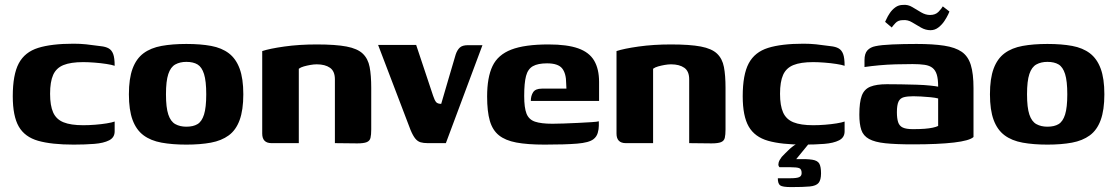

<svg xmlns="http://www.w3.org/2000/svg" viewBox="-20 -583 4550 782"><path d="M280 6Q190 6 135.5 -9.5Q81 -25 56.5 -67.5Q32 -110 32 -191Q32 -279 56.5 -325Q81 -371 135.5 -388Q190 -405 280 -405Q306 -405 330.5 -402.5Q355 -400 390 -395Q410 -393 422.5 -386Q435 -379 441 -363Q447 -347 447 -315Q436 -319 413.5 -322.5Q391 -326 365 -328Q339 -330 319 -330Q268 -330 238.5 -318Q209 -306 196.5 -278Q184 -250 184 -201Q184 -153 196.5 -125Q209 -97 238.5 -85Q268 -73 319 -73Q342 -73 367.5 -75Q393 -77 414.5 -80.5Q436 -84 447 -88V-48Q447 -23 424.5 -11.5Q402 0 364 3Q326 6 280 6Z M739 6Q682 6 638 -2Q594 -10 564.5 -32Q535 -54 520 -94.5Q505 -135 505 -199Q505 -263 520 -303.5Q535 -344 564.5 -366Q594 -388 638 -396Q682 -404 739 -404Q797 -404 840 -396Q883 -388 912 -366Q941 -344 956 -303.5Q971 -263 971 -199Q971 -135 956 -94Q941 -53 911.5 -31.5Q882 -10 839 -2Q796 6 739 6ZM739 -67Q767 -67 784.5 -77.5Q802 -88 811 -116.5Q820 -145 820 -199Q820 -253 811 -281.5Q802 -310 784.5 -320.5Q767 -331 739 -331Q713 -331 694 -320.5Q675 -310 665.5 -281.5Q656 -253 656 -199Q656 -145 665.5 -116.5Q675 -88 694 -77.5Q713 -67 739 -67Z M1086 0Q1048 0 1048 -39V-375Q1078 -385 1138 -393.5Q1198 -402 1270 -402Q1347 -402 1391.5 -393.5Q1436 -385 1457.5 -364.5Q1479 -344 1485.5 -310Q1492 -276 1492 -225V-56Q1492 -34 1489 -21.5Q1486 -9 1473.5 -4Q1461 1 1435 1L1344 0V-260Q1344 -293 1324 -307Q1304 -321 1270 -321Q1258 -321 1244 -318.5Q1230 -316 1217.5 -312.5Q1205 -309 1197 -303V0Z M1722 0Q1705 0 1693 -3.5Q1681 -7 1671.5 -18.5Q1662 -30 1652 -54L1520 -400H1675L1744 -193Q1750 -175 1756 -167.5Q1762 -160 1777 -160Q1792 -211 1806.5 -261Q1821 -311 1836 -361Q1842 -379 1852.5 -389Q1863 -399 1886 -399H1945L1796 0Z M2198 6Q2128 6 2083 -2.5Q2038 -11 2012 -32Q1986 -53 1975 -91Q1964 -129 1964 -190Q1964 -268 1986 -314Q2008 -360 2062.5 -381Q2117 -402 2214 -402Q2290 -402 2335 -386Q2380 -370 2400 -336Q2420 -302 2420 -249V-172H2142Q2142 -193 2151.5 -207.5Q2161 -222 2187 -222H2287L2286 -243Q2286 -284 2269.5 -304.5Q2253 -325 2208 -325Q2171 -325 2150.5 -313.5Q2130 -302 2122.5 -273.5Q2115 -245 2115 -192Q2115 -144 2124.5 -120Q2134 -96 2159 -87.5Q2184 -79 2230 -79Q2247 -79 2276 -80Q2305 -81 2335.5 -82.5Q2366 -84 2389.5 -85.5Q2413 -87 2419 -89V-71Q2419 -57 2414.5 -41.5Q2410 -26 2397 -16Q2379 -2 2330.5 2Q2282 6 2198 6Z M2529 0Q2491 0 2491 -39V-375Q2521 -385 2581 -393.5Q2641 -402 2713 -402Q2790 -402 2834.5 -393.5Q2879 -385 2900.5 -364.5Q2922 -344 2928.5 -310Q2935 -276 2935 -225V-56Q2935 -34 2932 -21.5Q2929 -9 2916.5 -4Q2904 1 2878 1L2787 0V-260Q2787 -293 2767 -307Q2747 -321 2713 -321Q2701 -321 2687 -318.5Q2673 -316 2660.5 -312.5Q2648 -309 2640 -303V0Z M3253 6Q3163 6 3108.5 -9.5Q3054 -25 3029.5 -67.5Q3005 -110 3005 -191Q3005 -279 3029.5 -325Q3054 -371 3108.5 -388Q3163 -405 3253 -405Q3279 -405 3303.5 -402.5Q3328 -400 3363 -395Q3383 -393 3395.5 -386Q3408 -379 3414 -363Q3420 -347 3420 -315Q3409 -319 3386.5 -322.5Q3364 -326 3338 -328Q3312 -330 3292 -330Q3241 -330 3211.5 -318Q3182 -306 3169.5 -278Q3157 -250 3157 -201Q3157 -153 3169.5 -125Q3182 -97 3211.5 -85Q3241 -73 3292 -73Q3315 -73 3340.5 -75Q3366 -77 3387.5 -80.5Q3409 -84 3420 -88V-48Q3420 -23 3397.5 -11.5Q3375 0 3337 3Q3299 6 3253 6ZM3202 179Q3167 179 3157.5 172Q3148 165 3148 143Q3151 143 3163 143Q3175 143 3198 143Q3225 143 3235 138.5Q3245 134 3245 122Q3245 106 3235.5 102Q3226 98 3198 98H3155Q3154 98 3151.5 93Q3149 88 3151.5 78.5Q3154 69 3164 56Q3171 49 3179 40.5Q3187 32 3196.5 23.5Q3206 15 3215.5 8.5Q3225 2 3233 -1H3277L3223 65Q3267 64 3288.5 67.5Q3310 71 3317 83.5Q3324 96 3324 123Q3324 150 3314 162Q3304 174 3278 176.5Q3252 179 3202 179Z M3699 5Q3629 5 3586 0.5Q3543 -4 3519.5 -17Q3496 -30 3488 -54Q3480 -78 3480 -116Q3480 -167 3490 -193.5Q3500 -220 3525 -230Q3550 -240 3592 -240Q3617 -240 3649.5 -239.5Q3682 -239 3713.5 -238Q3745 -237 3768.5 -234.5Q3792 -232 3801 -230Q3801 -261 3795.5 -279Q3790 -297 3778 -306.5Q3766 -316 3746 -319Q3726 -322 3697 -322Q3662 -322 3627.5 -321Q3593 -320 3560.5 -317Q3528 -314 3501 -310V-338Q3501 -365 3513 -378Q3525 -391 3546 -395Q3569 -400 3614.5 -402Q3660 -404 3713 -404Q3780 -404 3825.5 -397Q3871 -390 3897 -372Q3923 -354 3934 -318.5Q3945 -283 3945 -224V-25Q3929 -10 3865.5 -2.5Q3802 5 3699 5ZM3698 -57Q3726 -57 3745.5 -58.5Q3765 -60 3779 -63Q3793 -66 3801 -70V-182Q3790 -185 3770.5 -187Q3751 -189 3731 -190Q3711 -191 3700 -191Q3676 -191 3661 -187Q3646 -183 3639.5 -169Q3633 -155 3633 -126Q3633 -101 3638 -85.5Q3643 -70 3657 -63.5Q3671 -57 3698 -57ZM3770 -460Q3750 -460 3731.5 -470.5Q3713 -481 3695 -492Q3677 -503 3657 -501Q3638 -501 3627 -489Q3616 -477 3612 -471L3585 -494Q3586 -495 3590.5 -505.5Q3595 -516 3604 -529.5Q3613 -543 3626.5 -553Q3640 -563 3658 -563Q3678 -565 3696 -554Q3714 -543 3732 -532.5Q3750 -522 3768 -522Q3790 -522 3802.5 -535Q3815 -548 3820 -557L3847 -536Q3847 -535 3841.5 -523.5Q3836 -512 3826.5 -497.5Q3817 -483 3802.5 -471.5Q3788 -460 3770 -460Z M4246 6Q4189 6 4145 -2Q4101 -10 4071.5 -32Q4042 -54 4027 -94.5Q4012 -135 4012 -199Q4012 -263 4027 -303.5Q4042 -344 4071.5 -366Q4101 -388 4145 -396Q4189 -404 4246 -404Q4304 -404 4347 -396Q4390 -388 4419 -366Q4448 -344 4463 -303.5Q4478 -263 4478 -199Q4478 -135 4463 -94Q4448 -53 4418.5 -31.5Q4389 -10 4346 -2Q4303 6 4246 6ZM4246 -67Q4274 -67 4291.5 -77.5Q4309 -88 4318 -116.5Q4327 -145 4327 -199Q4327 -253 4318 -281.5Q4309 -310 4291.5 -320.5Q4274 -331 4246 -331Q4220 -331 4201 -320.5Q4182 -310 4172.5 -281.5Q4163 -253 4163 -199Q4163 -145 4172.5 -116.5Q4182 -88 4201 -77.5Q4220 -67 4246 -67Z"/></svg>

Font: Genos Thin
Style: Bold
Weight: 700
Version: Version 1.010